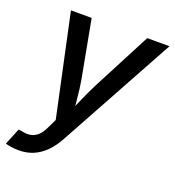

<svg xmlns="http://www.w3.org/2000/svg" viewBox="-148 -647 875 962"><g transform="rotate(20 290.0 -166.5)"><path d="M-12.2 197.8 23.9 109.9 43 112.3Q68.4 118.2 89.6 114.3Q110.8 110.4 128.7 94Q146.5 77.6 161.1 44.9L182.1 1.5L65.9 -541H176.3L233.4 -235.4Q242.2 -185.5 246.3 -136.2Q250.5 -86.9 255.9 -38.1H224.1Q245.6 -86.9 266.8 -136.5Q288.1 -186 313.5 -235.4L472.7 -541H591.3L252 78.1Q229 120.1 200.2 148.9Q171.4 177.7 136.5 192.6Q101.6 207.5 59.1 207.5Q36.6 207.5 17.6 204.3Q-1.5 201.2 -12.2 197.8Z"/></g></svg>

Font: Inter 17pt Medium
Style: Italic
Weight: 500
Italic angle: -9.3988°
Version: Version 4.001;git-66647c0bb